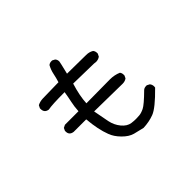

<svg xmlns="http://www.w3.org/2000/svg" viewBox="-151 -971 1302 1302"><g transform="rotate(-45 500.0 -320.0)"><path d="M575 61Q538 53 501 43Q464 33 427.5 -4Q391 -41 377 -80Q350 -150 341 -255H221Q184 -260 184 -295V-302L193 -321L213 -331H343Q345 -372 353.5 -411Q362 -450 368 -489Q246 -489 209 -481Q172 -486 172 -524V-530L182 -550Q205 -562 233 -563Q261 -564 386 -566Q396 -598 402.5 -630Q409 -662 425 -691Q436 -701 454 -701H460L479 -691Q490 -679 490 -662Q490 -656 468 -566Q620 -564 649.5 -564Q679 -564 702 -550Q712 -538 712 -521V-515L702 -495Q685 -483 664 -483Q656 -483 647 -485L450 -489Q422 -399 419 -331L646 -333Q689 -333 726 -317Q735 -306 735 -289V-282L726 -263Q709 -251 687 -251L417 -255Q429 -188 438.5 -141.5Q448 -95 476.5 -60.5Q505 -26 540 -21Q562 -18 582 -18Q594 -18 614 -19.5Q634 -21 661 -34Q688 -47 760 -118Q771 -128 789 -128H795L814 -118Q825 -105 825 -87L824 -77Q726 23 678 41Q630 59 575 61Z"/></g></svg>

Font: Xiaolai Mono SC
Style: Regular
Weight: 400
Monospace: yes
Designer: LXGW / Nozomi Seto
Version: Version 3.113;September 30, 2024